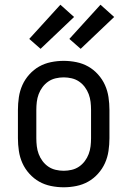

<svg xmlns="http://www.w3.org/2000/svg" viewBox="-20 -786 540 814"><path d="M250 8Q223 8 196 2.5Q169 -3 146 -16Q123 -29 104.5 -49.5Q86 -70 75 -94.5Q64 -119 60 -146Q56 -173 56 -200V-320Q56 -347 60 -374Q64 -401 75 -425.5Q86 -450 104.5 -470.5Q123 -491 146 -504Q169 -517 196 -522.5Q223 -528 250 -528Q277 -528 304 -522.5Q331 -517 354 -504Q377 -491 395.5 -470.5Q414 -450 425 -425.5Q436 -401 440 -374Q444 -347 444 -320V-200Q444 -173 440 -146Q436 -119 425 -94.5Q414 -70 395.5 -49.5Q377 -29 354 -16Q331 -3 304 2.5Q277 8 250 8ZM250 -62Q267 -62 284 -66Q301 -70 315 -79.5Q329 -89 339.5 -103Q350 -117 356 -133Q362 -149 364 -166Q366 -183 366 -200V-320Q366 -337 364 -354Q362 -371 356 -387Q350 -403 339.5 -417Q329 -431 315 -440.5Q301 -450 284 -454Q267 -458 250 -458Q233 -458 216 -454Q199 -450 185 -440.5Q171 -431 160.5 -417Q150 -403 144 -387Q138 -371 136 -354Q134 -337 134 -320V-200Q134 -183 136 -166Q138 -149 144 -133Q150 -117 160.5 -103Q171 -89 185 -79.5Q199 -70 216 -66Q233 -62 250 -62ZM322 -579 274 -621 406 -766 464 -714ZM152 -579 104 -621 236 -766 294 -714Z"/></svg>

Font: Iosevka SS18
Style: Regular
Weight: 400
Monospace: yes
Designer: Belleve Invis
Foundry: Belleve Invis
Version: Version 25.1.1; ttfautohint (v1.8.4)